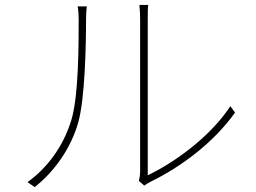

<svg xmlns="http://www.w3.org/2000/svg" viewBox="-20 -756 1040 781"><path d="M545 -20 567 -1C572 -5 581 -11 593 -17C712 -75 846 -172 936 -298L917 -324C832 -195 684 -92 581 -43C581 -43 581 -629 581 -674C581 -705 581 -723 583 -736H547C548 -723 550 -705 550 -674C550 -629 550 -98 550 -59C550 -46 548 -32 545 -20ZM92 -15 121 5C203 -59 269 -155 298 -257C326 -356 330 -574 330 -677C330 -695 331 -711 333 -730H296C299 -713 300 -695 300 -677C300 -574 300 -365 270 -267C237 -159 172 -73 92 -15Z"/></svg>

Font: Noto Sans CJK SC Thin
Style: Regular
Weight: 100
Designer: Ryoko NISHIZUKA 西塚涼子 (kana, bopomofo & ideographs); Paul D. Hunt (Latin, Greek & Cyrillic); Sandoll Communications 산돌커뮤니
Foundry: Adobe
Version: Version 2.004;hotconv 1.0.118;makeotfexe 2.5.65603